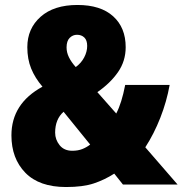

<svg xmlns="http://www.w3.org/2000/svg" viewBox="-20 -743 735 773"><path d="M292 -723Q385 -723 435.5 -677.5Q486 -632 486 -553Q486 -497 455 -452.5Q424 -408 372 -372L448 -286Q470 -328 484 -401H663Q651 -334 625.5 -269Q600 -204 565 -150L695 0H475L440 -44Q401 -19 357.5 -4.5Q314 10 246 10Q138 10 82 -47.5Q26 -105 26 -198Q26 -326 151 -394Q121 -429 105.5 -467Q90 -505 90 -553Q90 -628 143.5 -675.5Q197 -723 292 -723ZM290 -603Q273 -603 260.5 -590.5Q248 -578 248 -552Q248 -532 257.5 -512.5Q267 -493 285 -473Q307 -489 319 -512Q331 -535 331 -558Q331 -581 319.5 -592Q308 -603 290 -603ZM236 -293Q202 -263 202 -209Q202 -181 220 -158.5Q238 -136 271 -136Q294 -136 311.5 -143Q329 -150 343 -161Z"/></svg>

Font: Noto Sans Myanmar UI Condensed Black
Style: Regular
Weight: 900
Width: 3
Designer: Monotype Design Team
Foundry: Monotype Imaging Inc.
Version: Version 2.103; ttfautohint (v1.8.4.7-5d5b)